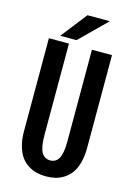

<svg xmlns="http://www.w3.org/2000/svg" viewBox="-131 -938 712 1017"><g transform="rotate(15 225.0 -429.0)"><path d="M106.5 -728 218 -870.5H340.5L196 -728ZM52 -191V-700H162V-198.5Q162 -132 178.2 -104.2Q194.5 -76.5 225.5 -76.5Q256.5 -76.5 272.2 -104Q288 -131.5 288 -197.5V-700H398V-191Q398 -145.5 388.2 -110Q378.5 -74.5 362.2 -52Q346 -29.5 323.2 -15Q300.5 -0.5 276.5 5.2Q252.5 11 225.5 11Q198.5 11 174.5 5.2Q150.5 -0.5 127.5 -15Q104.5 -29.5 88.2 -52Q72 -74.5 62 -110Q52 -145.5 52 -191Z"/></g></svg>

Font: League Mono Condensed Medium
Style: Regular
Weight: 500
Width: 1
Designer: Tyler Finck
Foundry: The League of Moveable Type / Tyler Finck
Version: Version 2.210